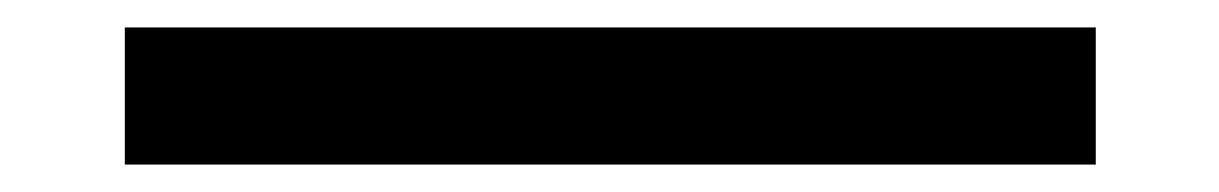

<svg xmlns="http://www.w3.org/2000/svg" viewBox="-20 80 889 140"><path d="M71 100H779V200H71Z"/></svg>

Font: Syne Modified
Style: Bold
Weight: 700
Designer: Lucas Descroix
Foundry: Bonjour Monde
Version: Version 2.200